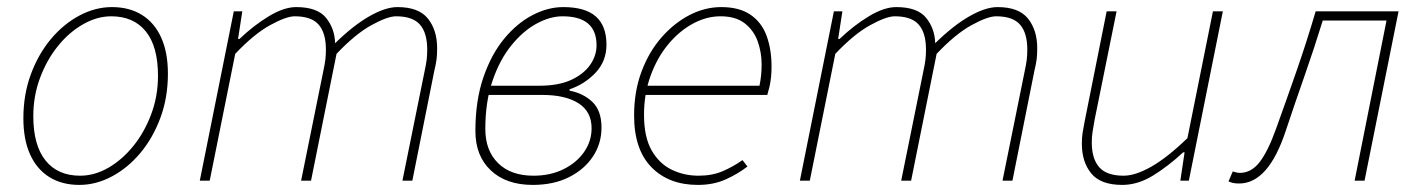

<svg xmlns="http://www.w3.org/2000/svg" viewBox="-20 -510 4014 542"><path d="M204 12Q155 12 119.5 -10Q84 -32 65 -74Q46 -116 46 -176Q46 -243 67 -300Q88 -357 123.5 -399.5Q159 -442 204 -466Q249 -490 296 -490Q345 -490 380.5 -468Q416 -446 435 -404Q454 -362 454 -302Q454 -235 433 -178Q412 -121 376.5 -78.5Q341 -36 296 -12Q251 12 204 12ZM206 -14Q247 -14 286 -36.5Q325 -59 356.5 -98Q388 -137 407 -188Q426 -239 426 -296Q426 -379 391.5 -421.5Q357 -464 294 -464Q254 -464 214.5 -441.5Q175 -419 143.5 -380Q112 -341 93 -290Q74 -239 74 -182Q74 -100 108.5 -57Q143 -14 206 -14Z M544 0 640 -478H664L652 -400H656Q697 -439 739.5 -464.5Q782 -490 816 -490Q876 -490 900.5 -459.5Q925 -429 926 -388Q977 -438 1022.5 -464Q1068 -490 1102 -490Q1162 -490 1188 -457.5Q1214 -425 1214 -374Q1214 -356 1212.5 -343.5Q1211 -331 1206 -310L1144 0H1116L1178 -306Q1183 -329 1184.5 -342Q1186 -355 1186 -370Q1186 -417 1165.5 -440.5Q1145 -464 1098 -464Q1074 -464 1028.5 -439Q983 -414 930 -358L858 0H830L892 -306Q897 -329 898.5 -342Q900 -355 900 -370Q900 -417 879.5 -440.5Q859 -464 812 -464Q788 -464 742.5 -439Q697 -414 644 -358L572 0Z M1484 12Q1409 12 1365.5 -29Q1322 -70 1322 -140Q1322 -226 1344.5 -291.5Q1367 -357 1403.5 -401Q1440 -445 1483.5 -467.5Q1527 -490 1570 -490Q1632 -490 1662 -463.5Q1692 -437 1692 -384Q1692 -337 1661 -304.5Q1630 -272 1588 -258V-254Q1626 -247 1652 -222.5Q1678 -198 1678 -150Q1678 -105 1654 -68.5Q1630 -32 1586.5 -10Q1543 12 1484 12ZM1486 -14Q1533 -14 1570 -32Q1607 -50 1628.5 -80.5Q1650 -111 1650 -148Q1650 -195 1613 -218.5Q1576 -242 1511 -242H1345L1350 -268H1502Q1557 -268 1592.5 -284.5Q1628 -301 1646 -327Q1664 -353 1664 -382Q1664 -464 1568 -464Q1533 -464 1495 -443.5Q1457 -423 1424 -382.5Q1391 -342 1370.5 -282.5Q1350 -223 1350 -146Q1350 -85 1386 -49.5Q1422 -14 1486 -14Z M1950 12Q1868 12 1819 -38Q1770 -88 1770 -184Q1770 -252 1791 -308Q1812 -364 1847.5 -404.5Q1883 -445 1926.5 -467.5Q1970 -490 2016 -490Q2067 -490 2098.5 -468.5Q2130 -447 2144 -409Q2158 -371 2158 -322Q2158 -306 2156.5 -291.5Q2155 -277 2152 -264.5Q2149 -252 2146 -242H1794L1800 -268H2124Q2127 -283 2128.5 -297.5Q2130 -312 2130 -328Q2130 -362 2119 -393Q2108 -424 2082.5 -444Q2057 -464 2014 -464Q1974 -464 1935.5 -443Q1897 -422 1866 -384.5Q1835 -347 1816.5 -296Q1798 -245 1798 -186Q1798 -123 1819.5 -85.5Q1841 -48 1876 -31Q1911 -14 1952 -14Q1990 -14 2019.5 -26.5Q2049 -39 2076 -58L2090 -40Q2063 -19 2028.5 -3.5Q1994 12 1950 12Z M2238 0 2334 -478H2358L2346 -400H2350Q2391 -439 2433.5 -464.5Q2476 -490 2510 -490Q2570 -490 2594.5 -459.5Q2619 -429 2620 -388Q2671 -438 2716.5 -464Q2762 -490 2796 -490Q2856 -490 2882 -457.5Q2908 -425 2908 -374Q2908 -356 2906.5 -343.5Q2905 -331 2900 -310L2838 0H2810L2872 -306Q2877 -329 2878.5 -342Q2880 -355 2880 -370Q2880 -417 2859.5 -440.5Q2839 -464 2792 -464Q2768 -464 2722.5 -439Q2677 -414 2624 -358L2552 0H2524L2586 -306Q2591 -329 2592.5 -342Q2594 -355 2594 -370Q2594 -417 2573.5 -440.5Q2553 -464 2506 -464Q2482 -464 2436.5 -439Q2391 -414 2338 -358L2266 0Z M3148 12Q3087 12 3060.5 -20.5Q3034 -53 3034 -104Q3034 -122 3036 -134.5Q3038 -147 3042 -168L3104 -478H3132L3070 -172Q3066 -150 3064 -136.5Q3062 -123 3062 -108Q3062 -62 3083 -38Q3104 -14 3152 -14Q3185 -14 3230 -39.5Q3275 -65 3332 -120L3404 -478H3432L3336 0H3312L3324 -80H3320Q3278 -41 3235 -14.5Q3192 12 3148 12Z M3478 8Q3468 8 3461 6.5Q3454 5 3448 2L3460 -26Q3464 -25 3469 -23.5Q3474 -22 3480 -22Q3512 -22 3535.5 -52Q3559 -82 3582 -146Q3612 -229 3640.5 -311Q3669 -393 3694 -478H3928L3832 0H3804L3894 -452H3714Q3690 -374 3663 -297Q3636 -220 3610 -142Q3585 -66 3552 -29Q3519 8 3478 8Z"/></svg>

Font: Source Sans 3 ExtraLight
Style: Italic
Weight: 250
Italic angle: -11°
Designer: Paul D. Hunt
Foundry: Adobe
Version: Version 3.046;hotconv 1.0.118;makeotfexe 2.5.65603